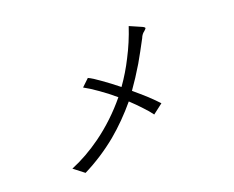

<svg xmlns="http://www.w3.org/2000/svg" viewBox="-104 -894 1209 992"><g transform="rotate(-20 500.0 -398.5)"><path d="M741.2 -690.4 680.7 -716.8Q654.3 -636.7 616.2 -563.5Q582 -495.1 538.1 -433.6Q493.2 -469.7 454.1 -497.1Q414.1 -526.4 390.6 -537.1L350.6 -499Q381.8 -482.4 422.9 -453.1Q463.9 -424.8 504.9 -389.6Q424.8 -292 325.2 -219.7Q241.2 -159.2 155.3 -124L211.9 -80.1Q313.5 -130.9 401.4 -203.1Q478.5 -267.6 547.9 -350.6Q579.1 -321.3 604.5 -293.9Q631.8 -265.6 648.4 -242.2L703.1 -284.2Q682.6 -306.6 650.4 -336.9Q619.1 -365.2 582 -396.5Q621.1 -451.2 660.2 -516.6Q689.5 -567.4 724.6 -633.8Q728.5 -644.5 735.4 -653.3Q740.2 -659.2 749 -666Q758.8 -674.8 758.8 -677.7Q757.8 -683.6 741.2 -690.4Z"/></g></svg>

Font: DotumChe
Style: Regular
Weight: 400
Monospace: yes
Version: Version 2.21